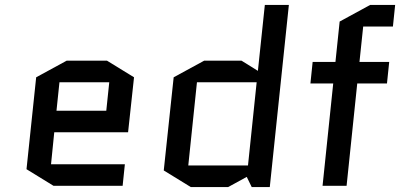

<svg xmlns="http://www.w3.org/2000/svg" viewBox="-20 -750 1615 775"><path d="M484 -87 475 0H196L87 -67L126 -438L249 -505H412L521 -438L497 -216H199L186 -87ZM220 -418 208 -303H409L421 -418Z M804 -505H955L1021 -464L1049 -730H1146L1069 5H996L976 -36L901 5H750L641 -62L681 -438ZM981 -82 1016 -418H775L740 -82Z M1233 -413 1242 -500H1334L1351 -663L1474 -730H1575L1566 -643H1446L1431 -500H1551L1542 -413H1422L1379 0H1282L1325 -413Z"/></svg>

Font: Quantico
Style: Italic
Weight: 400
Italic angle: -12°
Designer: Matt Desmond
Foundry: MADtype
Version: Version 2.002